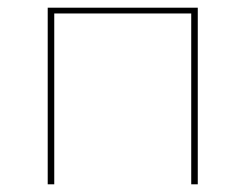

<svg xmlns="http://www.w3.org/2000/svg" viewBox="-20 -479 637 499"><path d="M494 0H477V-444H121V0H104V-459H494Z"/></svg>

Font: Ysabeau SC Thin
Style: Regular
Weight: 200
Designer: Christian Thalmann (Catharsis Fonts)
Version: Version 0.003